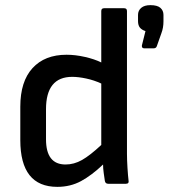

<svg xmlns="http://www.w3.org/2000/svg" viewBox="-20 -715 656 747"><path d="M203 12Q59 12 59 -170V-300Q59 -398 106.5 -450Q154 -502 239 -502Q273 -502 310.5 -493.5Q348 -485 374 -472V-672Q374 -683 385 -683H463Q474 -683 474 -672V-116Q474 -93 476 -61.5Q478 -30 480 -14Q483 0 470 0H401Q390 0 388 -11Q386 -24 383.5 -42Q381 -60 381 -75Q337 -33 295.5 -10.5Q254 12 203 12ZM159 -173Q159 -75 235 -75Q268 -75 299 -92.5Q330 -110 374 -151V-390Q346 -403 315.5 -409.5Q285 -416 261 -416Q159 -416 159 -290ZM541 -527Q531 -527 532 -538L546 -594Q531 -599 524 -608Q517 -617 517 -633V-657Q517 -674 529.5 -684.5Q542 -695 565 -695Q592 -695 604 -684.5Q616 -674 616 -657V-632Q616 -607 608 -586L590 -535Q587 -527 578 -527Z"/></svg>

Font: Sofia Sans SemiBold
Style: Regular
Weight: 600
Designer: Botio Nikoltchev, Ani Petrova
Foundry: lettersoup
Version: Version 4.101; ttfautohint (v1.8.4.7-5d5b)